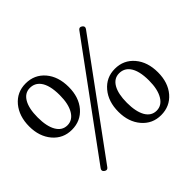

<svg xmlns="http://www.w3.org/2000/svg" viewBox="-159 -922 1136 1136"><g transform="rotate(-45 409.0 -354.0)"><path d="M670.4 -81.1Q695.8 -123.5 695.8 -197.3Q695.8 -280.8 665.5 -320.8Q641.1 -352.5 600.6 -352.5Q557.6 -352.5 533.7 -311.5Q509.8 -270 509.8 -196.3Q509.8 -122.1 533.7 -80.1Q558.1 -38.6 601.6 -38.6Q645 -38.6 670.4 -81.1ZM721.7 -334.5Q767.6 -280.3 767.6 -193.8Q767.6 -108.4 721.7 -54.7Q675.3 -1 601.6 -1Q529.3 -1 482.9 -55.2Q436.5 -109.4 436.5 -193.8Q436.5 -279.3 482.4 -334Q528.8 -389.2 601.6 -389.2Q675.3 -389.2 721.7 -334.5ZM235.8 -393.1Q261.2 -435.5 261.2 -509.3Q261.2 -593.3 231 -632.8Q206.5 -664.6 166 -664.6Q123 -664.6 99.1 -623.5Q75.2 -582.5 75.2 -508.3Q75.2 -434.1 99.1 -392.6Q123.5 -350.6 167 -350.6Q210.4 -350.6 235.8 -393.1ZM287.1 -647Q333 -592.8 333 -505.9Q333 -420.4 287.1 -366.7Q240.7 -313 167 -313Q94.7 -313 48.3 -367.2Q2 -421.9 2 -505.9Q2 -591.3 47.9 -646.5Q94.2 -701.2 167 -701.2Q240.7 -701.2 287.1 -647ZM121.6 -20Q121.6 -25.9 126.5 -32.7L614.3 -698.7Q621.1 -708 629.4 -708Q635.3 -708 642.1 -703.1Q651.4 -696.3 651.4 -688Q651.4 -682.1 646.5 -675.3L158.7 -9.3Q151.9 0 143.6 0Q137.7 0 130.9 -4.9Q121.6 -11.7 121.6 -20Z"/></g></svg>

Font: inglobal
Style: Regular
Weight: 400
Designer: Andrey Kochetov, Denis Davydov, Evgeny Yurtaev
Foundry: inglobal
Version: Version 1.00 September 25, 2014, initial release